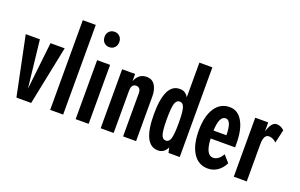

<svg xmlns="http://www.w3.org/2000/svg" viewBox="-91 -1140 2388 1529"><g transform="rotate(20 1103.0 -375.0)"><path d="M215 -500H335L233 0H108L5 -500H125L170 -98Z M394 -760H504V0H394Z M610 -500H720V0H610ZM665 -760Q692 -760 709.5 -741.5Q727 -723 727 -695Q727 -667 709.5 -648.5Q692 -630 665 -630Q637 -630 619.5 -648Q602 -666 602 -695Q602 -724 619.5 -742Q637 -760 665 -760Z M1012 -365Q1012 -415 972 -415Q932 -415 932 -355V0H822V-500H932V-440Q961 -510 1027 -510Q1075 -510 1098.5 -473Q1122 -436 1122 -380V0H1012Z M1397 0 1387 -43Q1362 10 1310 10Q1182 10 1182 -250Q1182 -512 1310 -510Q1357 -510 1382 -466V-760H1492V0ZM1302.5 -122Q1313 -85 1342 -85Q1371 -85 1381.5 -122Q1392 -159 1392 -250Q1392 -341 1381.5 -378Q1371 -415 1342 -415Q1313 -415 1302.5 -378Q1292 -341 1292 -250Q1292 -159 1302.5 -122Z M1732 -510Q1801 -510 1840.5 -442Q1880 -374 1880 -255V-223H1673Q1678 -87 1742 -85Q1788 -85 1821 -143L1872 -85Q1852 -43 1815.5 -16.5Q1779 10 1732 10Q1652 10 1607 -59Q1562 -128 1562 -250Q1562 -372 1607 -441Q1652 -510 1732 -510ZM1673 -290H1782Q1781 -415 1732 -415Q1677 -415 1673 -290Z M2168 -369Q2138 -398 2105 -398Q2060 -398 2060 -315V0H1950V-500H2060V-423Q2085 -510 2130 -510Q2164 -510 2194 -482Z"/></g></svg>

Font: Gully ECD Medium
Style: Regular
Weight: 500
Width: 2
Designer: jaikishan Patel
Foundry: MagicType
Version: Version 1.000;Glyphs 3.2 (3242)